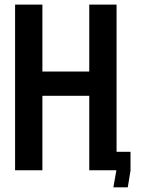

<svg xmlns="http://www.w3.org/2000/svg" viewBox="-20 -745 640 840"><path d="M46 -725H165.5V-432H370.5V-725H490V-81H551V1L539 74.5H476L489 1V0H370.5V-326H165.5V0H46Z"/></svg>

Font: JuliaMono SemiBold
Style: Regular
Weight: 600
Monospace: yes
Designer: cormullion
Foundry: corm
Version: Version 0.055; ttfautohint (v1.8.4)